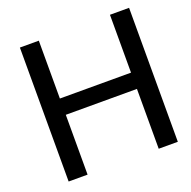

<svg xmlns="http://www.w3.org/2000/svg" viewBox="-130 -863 984 991"><g transform="rotate(-20 362.5 -368.0)"><path d="M185.5 0V-328.6H576.2V0H681.2V-735.8H576.2V-418H185.5V-735.8H81.5V0Z"/></g></svg>

Font: Winston
Style: Regular
Weight: 400
Designer: Vernon Adams, Kim Jin-seong, David Berlow, Cristiano Sobral
Foundry: The Winston Project Authors
Version: Version 3.004